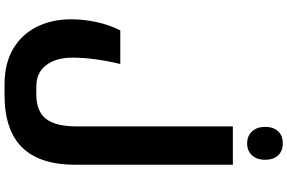

<svg xmlns="http://www.w3.org/2000/svg" viewBox="-230 -790 1266 846"><g transform="rotate(90 403.0 -367.0)"><path d="M352 246Q260 246 196 208.5Q132 171 98.5 104.5Q65 38 65 -48Q65 -104 77.5 -160.5Q90 -217 114 -264H262Q234 -147 234 -53Q234 19 267 62.5Q300 106 361 106H396Q471 106 504 63Q537 20 537 -73V-760H706V-66Q706 90 630 168Q554 246 398 246ZM612 -823Q579 -823 559 -844.5Q539 -866 539 -902Q539 -938 558 -959Q577 -980 612 -980Q645 -980 664.5 -959.5Q684 -939 684 -902Q684 -865 664 -844Q644 -823 612 -823Z"/></g></svg>

Font: Noto Kufi Arabic ExtraBold
Style: Regular
Weight: 800
Designer: Monotype Design Team, David Williams, Khaled Hosny
Foundry: Google LLC
Version: Version 2.109; ttfautohint (v1.8.4.7-5d5b)